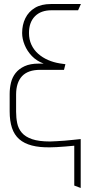

<svg xmlns="http://www.w3.org/2000/svg" viewBox="-20 -722 468 954"><path d="M368 -671 382 -702H233Q185 -702 153.5 -683Q122 -664 106 -631.5Q90 -599 90 -558Q90 -529 102.5 -498.5Q115 -468 138.5 -443.5Q162 -419 197 -406H173Q130 -406 102 -393Q74 -380 57.5 -359Q41 -338 34.5 -311Q28 -284 28 -255V-169Q28 -121 39.5 -86.5Q51 -52 75.5 -30.5Q100 -9 138.5 1Q177 11 229 10Q241 10 261 9Q281 8 304.5 6Q328 4 349 2V200L381 212V-31Q363 -29 342.5 -27Q322 -25 301 -23Q280 -21 261.5 -20.5Q243 -20 229 -19Q173 -19 139.5 -30.5Q106 -42 88.5 -62.5Q71 -83 65.5 -110Q60 -137 60 -167V-252Q60 -282 67.5 -305Q75 -328 89.5 -343.5Q104 -359 126.5 -367Q149 -375 180 -375H298L305 -403L277 -407Q246 -412 218.5 -424Q191 -436 169.5 -455Q148 -474 136 -500Q124 -526 124 -558Q124 -611 153.5 -641Q183 -671 236 -671Z"/></svg>

Font: Advent Pro ExtraLight
Style: Regular
Weight: 250
Version: Version 3.000